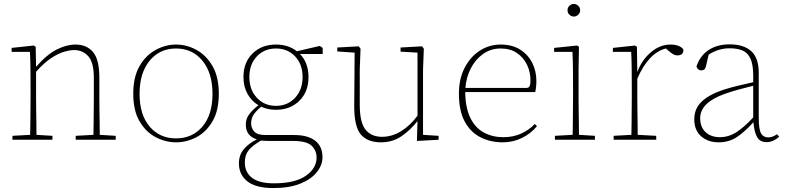

<svg xmlns="http://www.w3.org/2000/svg" viewBox="-20 -709 3990 974"><path d="M43 0V-20L133 -25Q134 -51 134 -84.5Q134 -118 134.5 -151Q135 -184 135 -210V-259Q135 -312 134.5 -360Q134 -408 132 -446H39V-466L151 -478L161 -472L163 -370Q218 -433 268 -458Q318 -483 363 -483Q419 -483 451.5 -445.5Q484 -408 484 -314V-210Q484 -183 484.5 -149.5Q485 -116 485.5 -83.5Q486 -51 486 -25L567 -20V0H364V-20L454 -25Q455 -51 455 -83.5Q455 -116 455.5 -149.5Q456 -183 456 -210V-315Q456 -392 428 -423.5Q400 -455 356 -455Q335 -455 305.5 -446.5Q276 -438 240 -414.5Q204 -391 163 -345V-210Q163 -184 163.5 -150.5Q164 -117 164.5 -84Q165 -51 165 -25L246 -20V0Z M873 13Q820 13 770 -13Q720 -39 688 -93.5Q656 -148 656 -233Q656 -319 688 -374Q720 -429 770 -456Q820 -483 873 -483Q927 -483 976.5 -456Q1026 -429 1058 -374Q1090 -319 1090 -233Q1090 -148 1058 -93.5Q1026 -39 976.5 -13Q927 13 873 13ZM873 -7Q956 -7 1007 -67Q1058 -127 1058 -233Q1058 -339 1007 -401Q956 -463 873 -463Q790 -463 739 -401Q688 -339 688 -233Q688 -127 739 -67Q790 -7 873 -7Z M1222 115Q1222 165 1258.5 193Q1295 221 1369 221Q1476 221 1531 183Q1586 145 1586 90Q1586 55 1561 30.5Q1536 6 1466 6H1346Q1336 6 1325.5 5.5Q1315 5 1304 4Q1261 29 1241.5 53Q1222 77 1222 115ZM1380 -152Q1337 -152 1305 -168Q1278 -145 1266 -126.5Q1254 -108 1254 -83Q1254 -59 1270 -41.5Q1286 -24 1327 -24H1473Q1541 -24 1578.5 4.5Q1616 33 1616 89Q1616 128 1587.5 164Q1559 200 1503.5 222.5Q1448 245 1367 245Q1278 245 1235 211Q1192 177 1192 120Q1192 77 1217 47.5Q1242 18 1283 -2Q1227 -19 1227 -77Q1227 -107 1244.5 -130Q1262 -153 1291 -175Q1256 -196 1235.5 -233Q1215 -270 1215 -318Q1215 -392 1261 -437.5Q1307 -483 1380 -483Q1443 -483 1486 -449L1602 -476L1617 -466V-435H1502Q1545 -390 1545 -318Q1545 -243 1498.5 -197.5Q1452 -152 1380 -152ZM1380 -172Q1439 -172 1477 -213Q1515 -254 1515 -318Q1515 -383 1477 -423Q1439 -463 1380 -463Q1321 -463 1283 -423Q1245 -383 1245 -318Q1245 -254 1283 -213Q1321 -172 1380 -172Z M1913 13Q1843 13 1809.5 -28Q1776 -69 1777 -175L1779 -442L1691 -448V-468L1800 -474L1809 -462L1805 -356V-178Q1805 -87 1834.5 -51Q1864 -15 1918 -15Q1968 -15 2014 -43Q2060 -71 2098 -122V-442L2012 -447V-468L2121 -474L2130 -462L2126 -356V-25L2205 -20V0L2095 6L2098 -95Q2063 -50 2017.5 -18.5Q1972 13 1913 13Z M2520 -463Q2470 -463 2431 -435.5Q2392 -408 2368.5 -362.5Q2345 -317 2341 -263H2651Q2662 -263 2666.5 -271.5Q2671 -280 2671 -302Q2671 -344 2653.5 -380.5Q2636 -417 2602.5 -440Q2569 -463 2520 -463ZM2531 13Q2468 13 2417.5 -12.5Q2367 -38 2337.5 -92.5Q2308 -147 2308 -233Q2308 -309 2337 -365Q2366 -421 2414 -452Q2462 -483 2520 -483Q2578 -483 2618.5 -457.5Q2659 -432 2680 -390Q2701 -348 2701 -299Q2701 -265 2695 -242H2340Q2341 -162 2366 -111Q2391 -60 2435 -36.5Q2479 -13 2533 -13Q2582 -13 2622 -30.5Q2662 -48 2693 -80L2704 -69Q2673 -31 2627.5 -9Q2582 13 2531 13Z M2795 0V-20L2885 -25Q2886 -51 2886 -84.5Q2886 -118 2886.5 -151Q2887 -184 2887 -210V-259Q2887 -312 2886.5 -360Q2886 -408 2884 -446H2791V-466L2907 -478L2917 -472L2915 -356V-210Q2915 -184 2915.5 -150.5Q2916 -117 2916.5 -84Q2917 -51 2917 -25L2998 -20V0ZM2891 -625Q2879 -625 2869 -634Q2859 -643 2859 -657Q2859 -671 2869 -680Q2879 -689 2891 -689Q2903 -689 2913 -680Q2923 -671 2923 -657Q2923 -643 2913 -634Q2903 -625 2891 -625Z M3093 0V-20L3183 -25Q3184 -51 3184 -84.5Q3184 -118 3184.5 -151Q3185 -184 3185 -210V-259Q3185 -312 3184.5 -360Q3184 -408 3182 -446H3089V-466L3201 -478L3211 -472L3213 -343Q3235 -404 3281.5 -443.5Q3328 -483 3381 -483Q3407 -483 3425 -475Q3443 -467 3447 -456Q3447 -428 3417 -428Q3404 -428 3393 -435Q3382 -442 3367 -455L3358 -463Q3270 -441 3213 -310V-210Q3213 -184 3213.5 -150.5Q3214 -117 3214.5 -84Q3215 -51 3215 -25L3309 -20V0Z M3869 12Q3835 12 3820.5 -14Q3806 -40 3802 -89Q3756 -38 3716.5 -12.5Q3677 13 3625 13Q3572 13 3537 -17.5Q3502 -48 3502 -104Q3502 -158 3540 -194Q3578 -230 3651 -254Q3689 -266 3727.5 -275Q3766 -284 3801 -292V-324Q3801 -380 3787.5 -410.5Q3774 -441 3747.5 -452.5Q3721 -464 3681 -464Q3625 -464 3575 -432L3561 -372Q3558 -360 3552 -356Q3546 -352 3537 -352Q3520 -352 3513 -372Q3531 -426 3574.5 -455Q3618 -484 3681 -484Q3753 -484 3791 -449.5Q3829 -415 3829 -340V-112Q3829 -52 3841 -32Q3853 -12 3877 -12Q3900 -12 3921 -28L3933 -16Q3921 -4 3904 4Q3887 12 3869 12ZM3532 -110Q3532 -64 3559.5 -38.5Q3587 -13 3633 -13Q3674 -13 3712 -36Q3750 -59 3801 -113V-274Q3765 -265 3726 -254.5Q3687 -244 3652 -231Q3532 -187 3532 -110Z"/></svg>

Font: Source Serif 4 ExtraLight
Style: Regular
Weight: 200
Designer: Frank Grießhammer
Foundry: Adobe
Version: Version 4.005;hotconv 1.1.0;makeotfexe 2.6.0